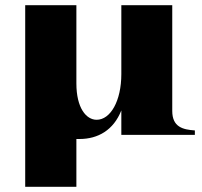

<svg xmlns="http://www.w3.org/2000/svg" viewBox="-20 -520 777 739"><path d="M274 -199V-500H77V199H274V15H286C357 15 417 -19 447 -95V-1H730V-18C684 -21 643 -31 643 -93V-500H447V-235C447 -131 405 -59 352 -59C312 -59 274 -104 274 -199Z"/></svg>

Font: Sprat
Style: Bold
Weight: 700
Designer: Ethan Nakache
Foundry: Collletttivo
Version: Version 2.000;Glyphs 3.2 (3217)